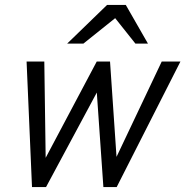

<svg xmlns="http://www.w3.org/2000/svg" viewBox="-20 -760 753 780"><path d="M110 0 88 -510H160L166 -84H147L373 -510H427L456 -84H435L637 -510H713L454 0H400L371 -417H391L167 0ZM253 -583 415 -740H491L581 -583H530L421 -720H490L319 -583Z"/></svg>

Font: Instrument Sans SemiCondensed
Style: Italic
Weight: 400
Width: 4
Italic angle: -13°
Designer: Rodrigo Fuenzalida
Foundry: fragTYPE
Version: Version 1.000;gftools[0.9.28]